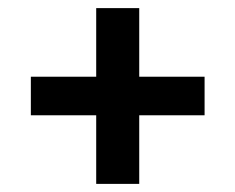

<svg xmlns="http://www.w3.org/2000/svg" viewBox="-20 -543 580 473"><path d="M217 -90V-259H56V-354H217V-523H323V-354H484V-259H323V-90Z"/></svg>

Font: IBM Plex Sans Cond SmBld
Style: Regular
Weight: 600
Width: 3
Designer: Mike Abbink, Paul van der Laan, Pieter van Rosmalen
Foundry: Bold Monday
Version: Version 1.3